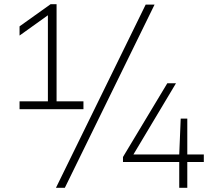

<svg xmlns="http://www.w3.org/2000/svg" viewBox="-20 -830 1006 918"><path d="M73.5 -308V-345.5H209V-757L73.5 -660V-704L222 -810H250.5V-345.5H379V-308ZM247.5 68 676.5 -808H719L290 68ZM568 -55.5V-79.5L780 -432H821.5L618 -91.5H837L844 -263H875.5V-91.5H954.5V-55.5H875.5V68H837V-55.5Z"/></svg>

Font: Encode Sans Expanded Expanded ExtraLight
Style: Regular
Weight: 200
Width: 7
Designer: Multiple Designers
Foundry: Impallari Type
Version: Version 3.000; ttfautohint (v1.8.3) -l 8 -r 50 -G 200 -x 14 